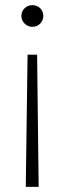

<svg xmlns="http://www.w3.org/2000/svg" viewBox="-20 -553 251 745"><path d="M87 -341H124L130 172H80ZM105 -533Q124 -533 136 -521Q148 -509 148 -491Q148 -474 136 -461.5Q124 -449 105 -449Q88 -449 75.5 -461.5Q63 -474 63 -491Q63 -509 75.5 -521Q88 -533 105 -533Z"/></svg>

Font: DM Sans 10pt ExtraLight
Style: Regular
Weight: 250
Version: Version 4.004;gftools[0.9.30]